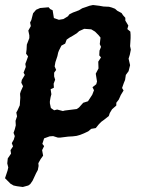

<svg xmlns="http://www.w3.org/2000/svg" viewBox="-34 -534 577 766"><path d="M57 212 34 209 20 206 8 199 -7 184 -14 177 -4 147 -1 134 -5 118 -3 98 10 79 8 65 18 50 13 37 21 23 25 9 20 -4 25 -18 29 -34 28 -52 34 -70 31 -85 36 -94 45 -114 46 -131 47 -144 46 -160 49 -170 58 -190 51 -204 53 -215 65 -235 60 -244 69 -267 67 -279 73 -295 78 -309 70 -320 72 -336 73 -356 83 -382V-393L79 -412L89 -430L86 -444L91 -454L98 -481L110 -495L126 -502L160 -505L166 -498L176 -493L181 -462L201 -455L219 -458L237 -469L243 -477L257 -484L281 -493L294 -501L309 -506L323 -511L337 -514L362 -511L379 -508L401 -507L412 -504L425 -499L434 -491L451 -482L457 -473L466 -463V-452L478 -432L474 -418L486 -408L487 -395V-382L486 -365L485 -350L488 -336L484 -316L479 -300L485 -274L479 -250L468 -235L465 -215L460 -203L453 -183L459 -173L448 -155L440 -137L430 -124V-113L413 -98L404 -83L400 -71L381 -56L370 -48L361 -39L348 -23L330 -20L318 -10L301 -2L286 4L272 8L256 10L238 11L206 15H197L178 9L164 10L142 18L135 40L142 49L134 65L138 87L128 101L119 117L120 128L117 144L110 157L96 187L87 200L79 206ZM217 -91 224 -93 272 -99 281 -105 298 -124 317 -130 334 -156 341 -174 335 -186 350 -198 353 -209 348 -240 359 -261 358 -288 369 -305 362 -313 363 -332 369 -347 364 -358 367 -384 359 -394 345 -408 330 -417 302 -419 282 -410 272 -401 251 -388 245 -385 232 -376 226 -360 211 -352 201 -332 198 -324 195 -310 187 -286 184 -269 190 -255 182 -244V-229L186 -216L180 -200L181 -184L168 -178L171 -158L168 -147L165 -130V-122L169 -103L182 -94L194 -97Z"/></svg>

Font: Winky Rough Medium
Style: Italic
Weight: 500
Italic angle: -8.97852°
Designer: Simon Atzbach
Foundry: typofactur
Version: Version 1.206; ttfautohint (v1.8.4.7-5d5b)